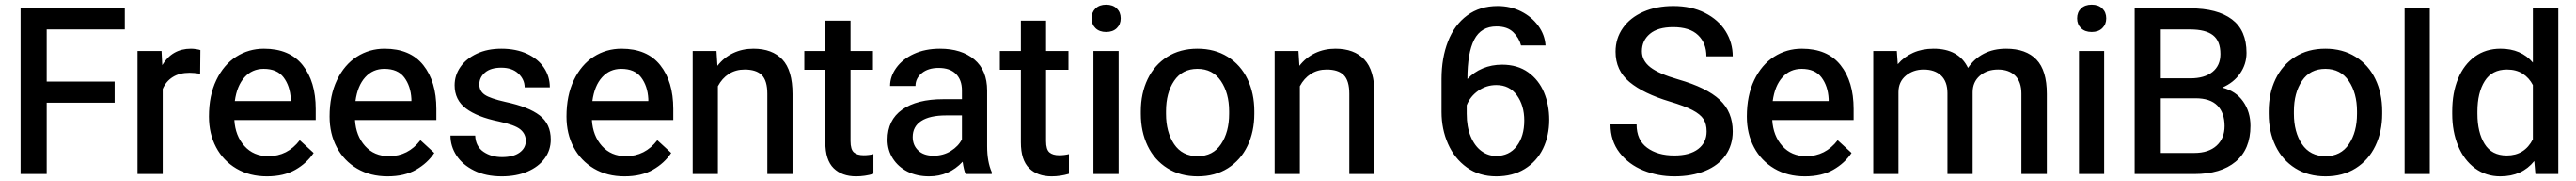

<svg xmlns="http://www.w3.org/2000/svg" viewBox="-20 -751 11147 781"><path d="M69 -715H520V-624H182V-399H476V-308H182V0H69Z M575 -531H679L682 -470Q725 -541 806 -541Q817 -541 829.5 -539Q842 -537 847 -535L846 -433Q818 -437 800 -437Q757 -437 727.5 -418.5Q698 -400 684 -367V0H575Z M884 -248Q884 -339 916 -405.5Q948 -472 1002 -506.5Q1056 -541 1122 -541Q1233 -541 1289.5 -470Q1346 -399 1346 -281V-233H994Q998 -165 1037.5 -121Q1077 -77 1141 -77Q1224 -77 1277 -146L1337 -91Q1308 -47 1258 -18.5Q1208 10 1135 10Q1060 10 1003 -23.5Q946 -57 915 -115.5Q884 -174 884 -248ZM996 -315H1238V-324Q1235 -380 1207 -417Q1179 -454 1121 -454Q1071 -454 1038 -417.5Q1005 -381 996 -315Z M1406 -248Q1406 -339 1438 -405.5Q1470 -472 1524 -506.5Q1578 -541 1644 -541Q1755 -541 1811.5 -470Q1868 -399 1868 -281V-233H1516Q1520 -165 1559.5 -121Q1599 -77 1663 -77Q1746 -77 1799 -146L1859 -91Q1830 -47 1780 -18.5Q1730 10 1657 10Q1582 10 1525 -23.5Q1468 -57 1437 -115.5Q1406 -174 1406 -248ZM1518 -315H1760V-324Q1757 -380 1729 -417Q1701 -454 1643 -454Q1593 -454 1560 -417.5Q1527 -381 1518 -315Z M2138 -227Q2045 -246 1996 -283Q1947 -320 1947 -383Q1947 -426 1972 -462Q1997 -498 2043 -519.5Q2089 -541 2149 -541Q2213 -541 2260.5 -519Q2308 -497 2333.5 -459Q2359 -421 2359 -374H2250Q2250 -408 2223 -433.5Q2196 -459 2149 -459Q2103 -459 2078.5 -438Q2054 -417 2054 -387Q2054 -358 2077.5 -342Q2101 -326 2168 -311Q2267 -290 2315 -253Q2363 -216 2363 -149Q2363 -103 2336.5 -67Q2310 -31 2262 -10.5Q2214 10 2151 10Q2082 10 2031.5 -15Q1981 -40 1955 -80Q1929 -120 1929 -166H2036Q2038 -119 2072 -96Q2106 -73 2152 -73Q2201 -73 2228 -92.5Q2255 -112 2255 -143Q2255 -173 2231.5 -192.5Q2208 -212 2138 -227Z M2431 -248Q2431 -339 2463 -405.5Q2495 -472 2549 -506.5Q2603 -541 2669 -541Q2780 -541 2836.5 -470Q2893 -399 2893 -281V-233H2541Q2545 -165 2584.5 -121Q2624 -77 2688 -77Q2771 -77 2824 -146L2884 -91Q2855 -47 2805 -18.5Q2755 10 2682 10Q2607 10 2550 -23.5Q2493 -57 2462 -115.5Q2431 -174 2431 -248ZM2543 -315H2785V-324Q2782 -380 2754 -417Q2726 -454 2668 -454Q2618 -454 2585 -417.5Q2552 -381 2543 -315Z M2977 -531H3080L3084 -467Q3112 -503 3152 -522Q3192 -541 3240 -541Q3321 -541 3365 -494.5Q3409 -448 3409 -345V0H3300V-346Q3300 -403 3276 -427Q3252 -451 3202 -451Q3163 -451 3133.5 -432Q3104 -413 3086 -379V0H2977Z M3717 -81Q3739 -81 3759 -86V-1Q3722 10 3684 10Q3623 10 3587 -25Q3551 -60 3551 -137V-450H3460V-531H3551V-662H3660V-531H3757V-450H3660V-142Q3660 -106 3674.5 -93.5Q3689 -81 3717 -81Z M4041 -458Q3996 -458 3968.5 -435.5Q3941 -413 3941 -380H3831Q3831 -421 3858 -458.5Q3885 -496 3934 -518.5Q3983 -541 4047 -541Q4140 -541 4195.5 -494.5Q4251 -448 4251 -360V-120Q4251 -53 4271 -8V0H4158Q4150 -17 4145 -53Q4086 10 4000 10Q3947 10 3906.5 -10.5Q3866 -31 3843 -67Q3820 -103 3820 -148Q3820 -233 3883.5 -278Q3947 -323 4061 -323H4142V-361Q4142 -406 4116 -432Q4090 -458 4041 -458ZM4142 -150V-253H4073Q4003 -253 3966 -229Q3929 -205 3929 -160Q3929 -124 3953 -101.5Q3977 -79 4019 -79Q4061 -79 4094 -99.5Q4127 -120 4142 -150Z M4563 -81Q4585 -81 4605 -86V-1Q4568 10 4530 10Q4469 10 4433 -25Q4397 -60 4397 -137V-450H4306V-531H4397V-662H4506V-531H4603V-450H4506V-142Q4506 -106 4520.5 -93.5Q4535 -81 4563 -81Z M4766 -731Q4795 -731 4812 -714.5Q4829 -698 4829 -672Q4829 -646 4812 -629.5Q4795 -613 4766 -613Q4737 -613 4720 -629.5Q4703 -646 4703 -672Q4703 -698 4720 -714.5Q4737 -731 4766 -731ZM4711 -531H4820V0H4711Z M5161 -541Q5236 -541 5292 -506Q5348 -471 5377.5 -409.5Q5407 -348 5407 -271V-260Q5407 -183 5377.5 -121.5Q5348 -60 5292.5 -25Q5237 10 5162 10Q5087 10 5031 -25Q4975 -60 4945.5 -121.5Q4916 -183 4916 -260V-271Q4916 -348 4945.5 -409.5Q4975 -471 5030.5 -506Q5086 -541 5161 -541ZM5162 -77Q5228 -77 5263 -129Q5298 -181 5298 -260V-271Q5298 -349 5262.5 -401.5Q5227 -454 5161 -454Q5095 -454 5060 -402Q5025 -350 5025 -271V-260Q5025 -181 5060 -129Q5095 -77 5162 -77Z M5495 -531H5598L5602 -467Q5630 -503 5670 -522Q5710 -541 5758 -541Q5839 -541 5883 -494.5Q5927 -448 5927 -345V0H5818V-346Q5818 -403 5794 -427Q5770 -451 5720 -451Q5681 -451 5651.5 -432Q5622 -413 5604 -379V0H5495Z M6479 -472Q6546 -472 6592 -439Q6638 -406 6660.5 -352Q6683 -298 6683 -234Q6683 -165 6656 -109.5Q6629 -54 6577 -22Q6525 10 6454 10Q6380 10 6326.5 -28.5Q6273 -67 6245 -130.5Q6217 -194 6217 -268V-410Q6217 -501 6245 -572.5Q6273 -644 6328 -684.5Q6383 -725 6460 -725Q6515 -725 6561 -702Q6607 -679 6635.5 -640Q6664 -601 6667 -555H6561Q6553 -587 6527.5 -612Q6502 -637 6455 -637Q6388 -637 6358.5 -580Q6329 -523 6329 -410Q6357 -440 6395.5 -456Q6434 -472 6479 -472ZM6453 -78Q6510 -78 6542.5 -120.5Q6575 -163 6575 -231Q6575 -296 6543 -340Q6511 -384 6454 -384Q6411 -384 6376 -359.5Q6341 -335 6326 -297V-260Q6326 -203 6343.5 -161.5Q6361 -120 6390 -99Q6419 -78 6453 -78Z M7204 -313Q7091 -347 7030.5 -397Q6970 -447 6970 -528Q6970 -585 7001.5 -630Q7033 -675 7090 -700Q7147 -725 7220 -725Q7298 -725 7356.5 -695.5Q7415 -666 7446 -616.5Q7477 -567 7477 -508H7363Q7363 -565 7327 -599.5Q7291 -634 7219 -634Q7153 -634 7118.5 -605Q7084 -576 7084 -530Q7084 -489 7121 -460.5Q7158 -432 7242 -408Q7364 -373 7420.5 -320.5Q7477 -268 7477 -184Q7477 -125 7446 -81Q7415 -37 7357.5 -13.5Q7300 10 7224 10Q7154 10 7090.5 -15.5Q7027 -41 6987.5 -92Q6948 -143 6948 -214H7061Q7061 -147 7106.5 -113.5Q7152 -80 7224 -80Q7291 -80 7327.5 -108Q7364 -136 7364 -184Q7364 -216 7350.5 -237Q7337 -258 7302.5 -276Q7268 -294 7204 -313Z M7538 -248Q7538 -339 7570 -405.5Q7602 -472 7656 -506.5Q7710 -541 7776 -541Q7887 -541 7943.5 -470Q8000 -399 8000 -281V-233H7648Q7652 -165 7691.5 -121Q7731 -77 7795 -77Q7878 -77 7931 -146L7991 -91Q7962 -47 7912 -18.5Q7862 10 7789 10Q7714 10 7657 -23.5Q7600 -57 7569 -115.5Q7538 -174 7538 -248ZM7650 -315H7892V-324Q7889 -380 7861 -417Q7833 -454 7775 -454Q7725 -454 7692 -417.5Q7659 -381 7650 -315Z M8085 -531H8187L8191 -474Q8218 -506 8257.5 -523.5Q8297 -541 8346 -541Q8455 -541 8495 -458Q8522 -498 8563.5 -519.5Q8605 -541 8660 -541Q8746 -541 8791 -494Q8836 -447 8836 -346V0H8726V-347Q8726 -398 8699 -424.5Q8672 -451 8625 -451Q8577 -451 8546 -424Q8515 -397 8515 -353V0H8406V-349Q8406 -399 8378.5 -425Q8351 -451 8303 -451Q8258 -451 8226 -424.5Q8194 -398 8194 -353V0H8085Z M9030 -731Q9059 -731 9076 -714.5Q9093 -698 9093 -672Q9093 -646 9076 -629.5Q9059 -613 9030 -613Q9001 -613 8984 -629.5Q8967 -646 8967 -672Q8967 -698 8984 -714.5Q9001 -731 9030 -731ZM8975 -531H9084V0H8975Z M9474 0H9216V-715H9456Q9574 -715 9637 -667.5Q9700 -620 9700 -523Q9700 -474 9672 -434Q9644 -394 9595 -373Q9654 -358 9685.5 -313Q9717 -268 9717 -208Q9717 -107 9653 -53.5Q9589 0 9474 0ZM9329 -413H9457Q9518 -413 9552.5 -440.5Q9587 -468 9587 -518Q9587 -574 9555 -599Q9523 -624 9456 -624H9329ZM9479 -327H9329V-91H9474Q9536 -91 9570.5 -122.5Q9605 -154 9605 -207Q9605 -264 9574 -295.5Q9543 -327 9479 -327Z M10041 -541Q10116 -541 10172 -506Q10228 -471 10257.5 -409.5Q10287 -348 10287 -271V-260Q10287 -183 10257.5 -121.5Q10228 -60 10172.5 -25Q10117 10 10042 10Q9967 10 9911 -25Q9855 -60 9825.5 -121.5Q9796 -183 9796 -260V-271Q9796 -348 9825.5 -409.5Q9855 -471 9910.5 -506Q9966 -541 10041 -541ZM10042 -77Q10108 -77 10143 -129Q10178 -181 10178 -260V-271Q10178 -349 10142.5 -401.5Q10107 -454 10041 -454Q9975 -454 9940 -402Q9905 -350 9905 -271V-260Q9905 -181 9940 -129Q9975 -77 10042 -77Z M10384 -715H10493V0H10384Z M10799 -541Q10888 -541 10939 -481V-715H11049V0H10950L10945 -56Q10892 10 10798 10Q10736 10 10688.5 -25Q10641 -60 10615.5 -121.5Q10590 -183 10590 -260V-270Q10590 -351 10615.5 -412Q10641 -473 10688 -507Q10735 -541 10799 -541ZM10826 -80Q10903 -80 10939 -150V-384Q10923 -415 10895 -433Q10867 -451 10827 -451Q10762 -451 10730.5 -401Q10699 -351 10699 -270V-260Q10699 -180 10730 -130Q10761 -80 10826 -80Z"/></svg>

Font: Freesentation 6 SemiBold
Style: Regular
Weight: 600
Designer: glyphs from Roboto by Christian Robertson / Hangul glyphs from Noto Sans CJK(Source Han Sans) by Jang Soo-young and Kang
Foundry: PT&
Version: Version 2.001